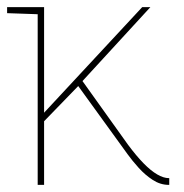

<svg xmlns="http://www.w3.org/2000/svg" viewBox="-20 -520 517 540"><path d="M340 -113 212 -292 403 -500H380L104 -203V-500H0V-483L86 -480V0H104V-179L200 -278L339 -86Q352 -68 370 -48Q388 -28 409.5 -14Q431 0 455 0H456V-19H455Q440 -19 422 -29.5Q404 -40 383.5 -61Q363 -82 340 -113Z"/></svg>

Font: Advent Pro Thin
Style: Regular
Weight: 250
Version: Version 3.000